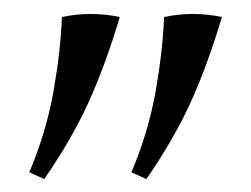

<svg xmlns="http://www.w3.org/2000/svg" viewBox="-20 -590 369 282"><path d="M45 -327 23 -337Q48 -396 58.5 -455.5Q69 -515 71 -565Q113 -574 156 -565Q134 -492 109.5 -438.5Q85 -385 45 -327ZM195 -327 173 -337Q198 -396 208.5 -455.5Q219 -515 221 -565Q263 -574 306 -565Q284 -492 259.5 -438.5Q235 -385 195 -327Z"/></svg>

Font: Bona Nova SC
Style: Italic
Weight: 400
Italic angle: -4°
Designer: Mateusz Machalski
Foundry: Capitalics
Version: Version 4.001; ttfautohint (v1.8.4.7-5d5b)